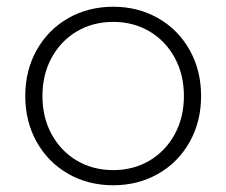

<svg xmlns="http://www.w3.org/2000/svg" viewBox="-20 -546 672 570"><path d="M55 -261Q55 -337 89 -397.5Q123 -458 182.5 -492Q242 -526 316 -526Q390 -526 449.5 -492Q509 -458 543 -397.5Q577 -337 577 -261Q577 -185 543 -124.5Q509 -64 449.5 -30Q390 4 316 4Q242 4 182.5 -30Q123 -64 89 -124.5Q55 -185 55 -261ZM526 -261Q526 -325 498.5 -375Q471 -425 423.5 -453Q376 -481 316 -481Q256 -481 208.5 -453Q161 -425 133.5 -375Q106 -325 106 -261Q106 -197 133.5 -147Q161 -97 208.5 -69Q256 -41 316 -41Q376 -41 423.5 -69Q471 -97 498.5 -147Q526 -197 526 -261Z"/></svg>

Font: Montserrat Alternates Light
Style: Regular
Weight: 300
Designer: Julieta Ulanovsky
Foundry: Julieta Ulanovsky
Version: Version 7.200